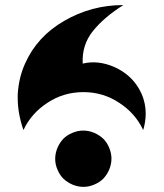

<svg xmlns="http://www.w3.org/2000/svg" viewBox="-20 -726 644 756"><path d="M386.7 -22.5Q372.1 -7.8 350.6 1Q330.1 9.8 308.6 9.8Q287.1 9.8 265.6 1Q245.1 -7.8 229.5 -22.5Q214.8 -37.1 206.1 -58.6Q197.3 -79.1 197.3 -100.6Q197.3 -122.1 206.1 -143.6Q214.8 -164.1 229.5 -179.7Q244.1 -194.3 265.6 -203.1Q287.1 -211.9 307.6 -211.9Q329.1 -211.9 350.6 -203.1Q371.1 -194.3 386.7 -179.7Q401.4 -165 410.2 -143.6Q418.9 -122.1 418.9 -101.6Q418.9 -80.1 410.2 -58.6Q401.4 -38.1 386.7 -22.5ZM465.8 -706.1Q389.6 -658.2 345.7 -603.5Q301.8 -548.8 305.7 -475.6Q366.2 -490.2 430.7 -461.9Q496.1 -432.6 529.3 -373Q547.9 -339.8 552.7 -299.8Q553.7 -289.1 553.7 -278.3Q553.7 -247.1 543.9 -213.9Q512.7 -280.3 449.2 -321.3Q385.7 -363.3 308.6 -363.3Q230.5 -363.3 167 -321.3Q103.5 -280.3 72.3 -213.9Q49.8 -279.3 49.8 -338.9Q49.8 -346.7 49.8 -354.5Q53.7 -420.9 79.1 -476.6Q126 -582 232.4 -643.6Q339.8 -706.1 465.8 -706.1Z"/></svg>

Font: MahoPreGreeks
Style: Regular
Weight: 400
Designer: ABC, Toei Animation
Foundry: Ishotihadus
Version: Version 1.00